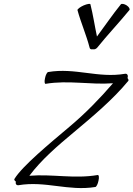

<svg xmlns="http://www.w3.org/2000/svg" viewBox="-20 -937 691 994"><path d="M483 -690C536 -756 596 -819 650 -885C654 -890 648 -901 636 -909C624 -917 610 -919 606 -915C562 -861 524 -804 482 -748C470 -804 462 -860 448 -915C447 -919 432 -917 413 -909C395 -901 381 -890 381 -885C399 -819 427 -756 444 -690C445 -683 452 -680 461 -682C468 -680 477 -683 483 -690ZM75 22C215 -2 334 54 474 31C479 30 487 15 490 -2C494 -19 492 -32 486 -31C365 -10 251 -37 132 -27C194 -110 279 -183 362 -252C461 -335 565 -422 644 -518C647 -521 645 -527 640 -533L641 -536C644 -548 638 -557 627 -555C488 -531 369 -588 229 -564C224 -563 216 -549 213 -532C209 -515 211 -502 216 -503C336 -523 447 -497 565 -506C496 -426 422 -350 341 -282C239 -196 95 -77 55 -11C52 -7 55 -2 62 3C59 15 65 23 75 22Z"/></svg>

Font: Nupuram ExtraLight Oblique
Style: Regular
Weight: 200
Designer: Santhosh Thottingal (santhosh.thottingal@gmail.com)
Foundry: SMC
Version: Version 1.000